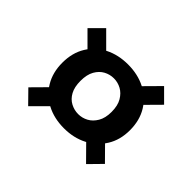

<svg xmlns="http://www.w3.org/2000/svg" viewBox="-101 -676 755 755"><g transform="rotate(45 277.0 -298.0)"><path d="M277 -119Q222 -119 180 -141Q138 -163 114 -203Q90 -243 90 -297Q90 -352 114.5 -392Q139 -432 181.5 -453.5Q224 -475 278 -475Q332 -475 374.5 -453.5Q417 -432 441.5 -392Q466 -352 466 -297Q466 -243 441 -203Q416 -163 373.5 -141Q331 -119 277 -119ZM116 -81 64 -134 153 -224 213 -178ZM438 -81 351 -169 405 -220 490 -134ZM277 -198Q299 -198 318.5 -208.5Q338 -219 351 -241Q364 -263 364 -297Q364 -332 351 -354Q338 -376 318.5 -386.5Q299 -397 277 -397Q255 -397 235.5 -386.5Q216 -376 203.5 -354Q191 -332 191 -297Q191 -263 203 -241Q215 -219 235 -208.5Q255 -198 277 -198ZM151 -376 64 -463 116 -515 208 -423ZM396 -368 347 -423 438 -515 490 -463Z"/></g></svg>

Font: DM Sans 12pt SemiBold
Style: Regular
Weight: 600
Version: Version 4.004;gftools[0.9.30]